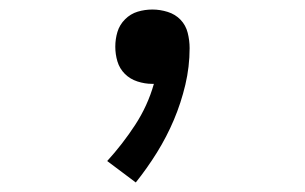

<svg xmlns="http://www.w3.org/2000/svg" viewBox="-20 -168 640 403"><path d="M265 215 205 170Q237 135 263.5 94.5Q290 54 303 8Q302 8 301 8Q300 8 299 8Q284 8 268.5 3Q253 -2 242 -13Q231 -24 226.5 -39Q222 -54 222 -70Q222 -86 226.5 -101Q231 -116 242.5 -127.5Q254 -139 269 -143.5Q284 -148 300 -148Q316 -148 332 -143Q348 -138 359 -126.5Q370 -115 374 -99Q378 -83 378 -67Q378 -28 369 10Q360 48 345 83.5Q330 119 309.5 152Q289 185 265 215Z"/></svg>

Font: Bmono
Style: Regular
Weight: 400
Monospace: yes
Designer: Belleve Invis
Foundry: Belleve Invis
Version: Version 11.2.2; ttfautohint (v1.8.2)